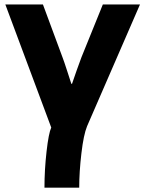

<svg xmlns="http://www.w3.org/2000/svg" viewBox="-20 -608 645 858"><path d="M3.9 -587.9H171.9L259.8 -350.6Q265.6 -335.9 280.3 -290.5Q294.9 -245.1 298.8 -233.4H301.8Q322.3 -293.9 343.8 -351.6L439.5 -587.9H605.5L369.1 -43.9Q353.5 -5.9 343.8 77.1Q334 160.2 334 230.5H178.7Q178.7 151.4 188 69.3Q197.3 -12.7 209 -38.1Z"/></svg>

Font: Gothic A1 Black
Style: Regular
Weight: 900
Version: Version 2.50